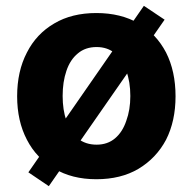

<svg xmlns="http://www.w3.org/2000/svg" viewBox="-20 -596 653 651"><path d="M145.5 35.2Q127.9 23.4 76.2 -11.7Q173.8 -153.3 467.8 -576.2Q485.4 -564.5 538.1 -529.3Q439.5 -387.7 145.5 35.2ZM306.6 11.7Q223.6 11.7 164.1 -24.4Q103.5 -59.6 71.3 -122.1Q38.1 -185.5 38.1 -269.5Q38.1 -354.5 71.3 -418Q103.5 -481.4 164.1 -516.6Q223.6 -551.8 306.6 -551.8Q389.6 -551.8 450.2 -516.6Q509.8 -481.4 543 -418Q575.2 -354.5 575.2 -269.5Q575.2 -185.5 543 -122.1Q509.8 -59.6 449.2 -23.4Q389.6 11.7 306.6 11.7ZM307.6 -105.5Q344.7 -105.5 370.1 -127Q395.5 -148.4 408.2 -186.5Q421.9 -223.6 421.9 -270.5Q421.9 -318.4 408.2 -355.5Q395.5 -393.6 370.1 -415Q344.7 -436.5 307.6 -436.5Q269.5 -436.5 244.1 -415Q217.8 -393.6 205.1 -355.5Q192.4 -318.4 192.4 -270.5Q192.4 -223.6 205.1 -186.5Q217.8 -148.4 243.2 -127Q269.5 -105.5 307.6 -105.5Z"/></svg>

Font: DeepSea
Style: Bold
Weight: 700
Designer: Stem
Version: Version 3.019;git-0a5106e0b